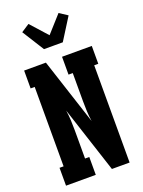

<svg xmlns="http://www.w3.org/2000/svg" viewBox="-180 -1070 859 1152"><g transform="rotate(-20 250.0 -494.5)"><path d="M34 0V-114H60V-621H34V-735H173L311 -312Q306 -344 304.5 -376.5Q303 -409 303 -441V-621H276V-735H466V-621H440V0H327L189 -423Q194 -391 195.5 -358.5Q197 -326 197 -294V-114H224V0ZM190 -815 102 -955 154 -989 250 -882 346 -989 398 -955 310 -815Z"/></g></svg>

Font: Iosevka Curly Slab Heavy
Style: Regular
Weight: 900
Monospace: yes
Designer: Belleve Invis
Foundry: Belleve Invis
Version: Version 22.1.2; ttfautohint (v1.8.4)